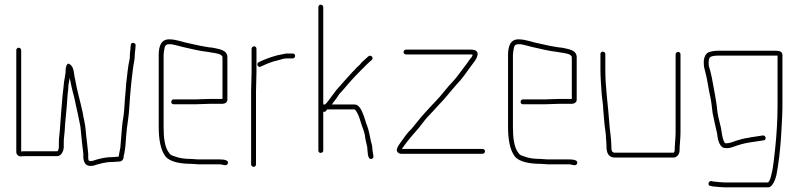

<svg xmlns="http://www.w3.org/2000/svg" viewBox="-20 -686 3432 825"><path d="M50 -470V-33C50 -22 59 -14 70 -14C75 -15 81 -15 88 -15H225C243 -15 254 -36 254 -56V-77C254 -94 257 -106 258 -124L260 -156C262 -178 264 -199 266 -220C269 -247 269 -276 273 -301L274 -320C275 -328 278 -344 280 -352C280 -349 281 -345 282 -340C287 -312 294 -286 301 -259C306 -230 314 -203 319 -174C322 -157 326 -146 327 -127C330 -91 334 -60 338 -26V-9C341 17 350 31 381 26C406 18 432 10 464 10C473 10 485 8 494 8C503 8 511 -1 511 -10C511 -14 512 -19 514 -26C519 -51 520 -72 522 -100C525 -146 534 -184 536 -230C539 -284 545 -343 552 -395C554 -414 559 -428 559 -448C559 -460 562 -472 562 -484L563 -491C563 -497 558 -502 552 -502C546 -502 542 -498 542 -492L541 -485C541 -472 538 -461 538 -448C538 -441 538 -436 537 -432C530 -405 526 -357 522 -325L520 -297C519 -284 518 -273 517 -264C515 -231 513 -193 507 -164C503 -135 502 -104 499 -75L497 -51L493 -31C492 -24 491 -18 490 -13C481 -13 473 -11 464 -11C438 -11 415 -6 394 0C386 2 373 9 364 5C359 5 359 -6 359 -10V-27C356 -62 351 -91 348 -128C346 -156 339 -177 335 -204C325 -250 311 -297 303 -344C296 -370 300 -401 276 -412C267 -416 261 -394 262 -383C262 -378 262 -373 261 -370L259 -356C258 -348 254 -331 254 -322L252 -303C251 -295 250 -287 249 -278C245 -227 240 -177 237 -125C236 -107 233 -95 233 -77V-56C233 -50 231 -36 225 -36H88C82 -36 76 -36 71 -35V-470C71 -476 66 -481 60 -481C54 -481 50 -476 50 -470Z M802 -3C777 -3 750 -6 731 -14C722 -17 713 -19 708 -27C687 -52 683 -96 683 -142V-449C683 -454 684 -460 685 -468C688 -485 688 -496 707 -496C713 -496 718 -496 722 -495C734 -492 752 -488 766 -484C802 -476 836 -467 873 -463L890 -460C904 -458 936 -455 936 -439V-261H883C870 -261 835 -259 821 -259H726C720 -259 716 -254 716 -248C716 -242 720 -238 726 -238H821C835 -238 870 -240 883 -240H937C947 -240 957 -247 957 -257V-440C957 -472 921 -475 894 -481L876 -483C871 -484 865 -485 859 -486C838 -489 817 -495 796 -499C767 -504 739 -517 707 -517C671 -517 662 -486 662 -449V-142C662 -90 669 -43 691 -14C711 11 759 18 802 18C812 18 822 20 832 20H924C937 20 954 31 959 16C964 1 939 -1 924 -1H832C821 -1 813 -3 802 -3Z M1248 -446C1248 -452 1244 -456 1238 -456H1210C1196 -454 1183 -450 1170 -448C1144 -441 1114 -430 1092 -419C1079 -412 1089 -393 1101 -400C1122 -410 1149 -422 1175 -427C1186 -430 1199 -435 1211 -435H1238C1244 -435 1248 -440 1248 -446ZM1061 -476V-374C1061 -350 1059 -320 1059 -294V21C1059 26 1065 31 1070 31C1075 31 1080 26 1080 21V-294C1080 -319 1082 -351 1082 -374V-476C1082 -482 1078 -487 1072 -487C1066 -487 1061 -482 1061 -476Z M1348 -655V-39C1348 -33 1352 -29 1358 -29C1364 -29 1369 -33 1369 -39V-206C1378 -203 1382 -211 1386 -216H1503C1504 -216 1506 -215 1507 -213C1518 -200 1525 -179 1530 -161C1536 -140 1547 -120 1549 -96C1551 -81 1555 -69 1558 -54C1560 -37 1558 0 1576 -3C1591 -6 1582 -25 1581 -38L1579 -58C1578 -65 1576 -71 1574 -78C1569 -101 1565 -127 1557 -147C1552 -157 1548 -176 1544 -186C1537 -203 1527 -237 1503 -237H1406C1412 -245 1417 -253 1424 -261C1436 -278 1434 -279 1450 -295C1475 -325 1501 -354 1528 -381L1556 -409C1564 -417 1569 -421 1577 -428C1588 -437 1574 -453 1563 -444C1556 -437 1531 -417 1528 -410L1513 -396C1508 -390 1501 -383 1494 -376C1473 -354 1455 -332 1434 -309C1418 -292 1420 -290 1407 -275C1397 -261 1389 -249 1377 -237H1369V-655C1369 -661 1364 -666 1358 -666C1352 -666 1348 -661 1348 -655Z M1725 -452H2001C2004 -452 2008 -452 2011 -451C2009 -442 2004 -437 1998 -430C1989 -417 1982 -407 1971 -393C1958 -376 1943 -354 1927 -337C1901 -311 1877 -276 1851 -250C1834 -233 1816 -212 1801 -196C1782 -175 1766 -153 1748 -132C1731 -117 1718 -97 1705 -79C1697 -68 1688 -57 1685 -44C1684 -32 1694 -25 1705 -25H2053C2059 -25 2064 -30 2064 -36C2064 -42 2059 -46 2053 -46H1707C1708 -47 1709 -49 1710 -51C1732 -82 1755 -109 1780 -137C1792 -151 1803 -168 1816 -182C1831 -197 1850 -219 1865 -235C1892 -262 1917 -295 1942 -323C1965 -346 1987 -379 2006 -405C2016 -419 2028 -430 2032 -450C2035 -469 2018 -473 2001 -473H1725C1719 -473 1714 -468 1714 -462C1714 -456 1719 -452 1725 -452Z M2303 -3C2278 -3 2251 -6 2232 -14C2223 -17 2214 -19 2209 -27C2188 -52 2184 -96 2184 -142V-449C2184 -454 2185 -460 2186 -468C2189 -485 2189 -496 2208 -496C2214 -496 2219 -496 2223 -495C2235 -492 2253 -488 2267 -484C2303 -476 2337 -467 2374 -463L2391 -460C2405 -458 2437 -455 2437 -439V-261H2384C2371 -261 2336 -259 2322 -259H2227C2221 -259 2217 -254 2217 -248C2217 -242 2221 -238 2227 -238H2322C2336 -238 2371 -240 2384 -240H2438C2448 -240 2458 -247 2458 -257V-440C2458 -472 2422 -475 2395 -481L2377 -483C2372 -484 2366 -485 2360 -486C2339 -489 2318 -495 2297 -499C2268 -504 2240 -517 2208 -517C2172 -517 2163 -486 2163 -449V-142C2163 -90 2170 -43 2192 -14C2212 11 2260 18 2303 18C2313 18 2323 20 2333 20H2425C2438 20 2455 31 2460 16C2465 1 2440 -1 2425 -1H2333C2322 -1 2314 -3 2303 -3Z M2560 -454V-386C2560 -354 2563 -320 2565 -288C2566 -269 2572 -235 2572 -216C2573 -196 2576 -177 2577 -157C2579 -134 2584 -111 2584 -91C2585 -79 2586 -70 2586 -56C2586 -29 2595 -9 2622 -9H2874C2889 -9 2900 -24 2900 -39C2900 -64 2904 -89 2904 -117V-452C2904 -458 2900 -463 2894 -463C2888 -463 2883 -458 2883 -452V-117C2883 -90 2879 -64 2879 -39C2879 -37 2877 -30 2874 -30H2622C2608 -30 2607 -41 2607 -56C2607 -95 2600 -122 2598 -159C2593 -234 2581 -308 2581 -386V-454C2581 -460 2576 -464 2570 -464C2564 -464 2560 -460 2560 -454Z M3301 -468H3063C3051 -468 3035 -465 3026 -462C3012 -457 3004 -438 3004 -419C3004 -399 3006 -394 3011 -375C3020 -342 3024 -304 3032 -270C3037 -247 3039 -224 3042 -200C3046 -179 3049 -171 3052 -153L3057 -131C3059 -124 3060 -119 3061 -114L3063 -100C3065 -81 3075 -50 3095 -50C3109 -48 3119 -51 3131 -55C3155 -64 3179 -71 3208 -75L3222 -77C3234 -79 3249 -81 3261 -83C3275 -84 3271 -105 3258 -104C3246 -102 3232 -100 3219 -98L3204 -96C3203 -95 3200 -94 3197 -94C3178 -92 3158 -86 3142 -81C3129 -77 3112 -68 3096 -71C3095 -71 3094 -72 3093 -74C3083 -92 3082 -113 3078 -136L3073 -157C3069 -173 3066 -184 3063 -203L3059 -237C3057 -250 3055 -262 3053 -274C3046 -308 3041 -348 3032 -381L3026 -402C3025 -406 3025 -412 3025 -419C3025 -426 3026 -431 3028 -436C3032 -445 3051 -447 3063 -447H3321V-230C3321 -172 3317 -106 3311 -50C3306 -13 3304 29 3295 62C3293 72 3288 93 3280 98H3093C3084 98 3054 95 3046 94L3036 92C3023 91 3019 112 3033 113L3043 115C3052 116 3083 119 3093 119H3282C3299 119 3312 84 3316 67C3326 16 3332 -40 3336 -96C3338 -144 3342 -183 3342 -230V-449C3342 -469 3322 -468 3301 -468Z"/></svg>

Font: Electronic
Style: Thn
Weight: 100
Version: Version 1.011